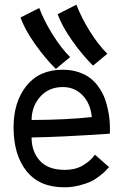

<svg xmlns="http://www.w3.org/2000/svg" viewBox="-20 -797 558 822"><path d="M439.5 -566.9 378.4 -516.1Q334.5 -558.6 289.6 -622.1Q244.6 -685.5 227.1 -736.3L307.1 -776.9Q328.1 -721.7 364.5 -663.3Q400.9 -605 439.5 -566.9ZM280.3 -552.7 219.2 -502Q175.3 -544.4 130.4 -607.9Q85.4 -671.4 67.9 -722.2L147.9 -762.7Q168.9 -707.5 205.3 -649.2Q241.7 -590.8 280.3 -552.7ZM115.2 -283.2Q271 -284.2 373 -295.9Q367.2 -354.5 333.3 -389.4Q299.3 -424.3 249 -424.3Q189 -424.3 152.3 -383.1Q115.7 -341.8 115.2 -283.2ZM248.5 -498.5Q286.6 -498.5 317.6 -487.8Q348.6 -477.1 369.1 -460.4Q389.6 -443.8 405.3 -420.2Q420.9 -396.5 429.2 -373.8Q437.5 -351.1 442.6 -325.2Q447.8 -299.3 449.2 -281.2Q450.7 -263.2 450.7 -245.6Q450.7 -228.5 450.2 -224.6Q231.9 -210 115.2 -208.5Q115.2 -147.9 150.6 -108.9Q186 -69.8 256.8 -69.8Q303.7 -69.8 335.9 -89.4Q368.2 -108.9 386.7 -134.8L446.8 -81.5Q436 -69.8 429.9 -63.5Q423.8 -57.1 404.5 -42.2Q385.3 -27.3 366.7 -18.8Q348.1 -10.3 317.9 -2.7Q287.6 4.9 254.9 4.9Q148.9 4.9 93.5 -64.5Q38.1 -133.8 38.1 -252Q38.1 -360.8 93.3 -429.7Q148.4 -498.5 248.5 -498.5Z"/></svg>

Font: FantasqueSansM Nerd Font
Style: Regular
Weight: 400
Monospace: yes
Designer: Jany Belluz
Version: Version 1.8.0 ; ttfautohint (v1.8.2);Nerd Fonts 3.4.0